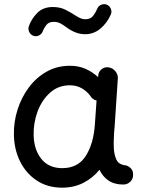

<svg xmlns="http://www.w3.org/2000/svg" viewBox="-20 -844 679 903"><path d="M560.1 23.9Q517.6 23.9 490.2 5.1Q462.9 -13.7 447.8 -45.4Q416 -6.3 371.8 16.1Q327.6 38.6 272 38.6Q204.1 38.6 153.8 5.6Q103.5 -27.3 75.2 -83.3Q46.9 -139.2 45.4 -208.5Q43.9 -269.5 62.3 -327.6Q80.6 -385.7 115.5 -432.6Q150.4 -479.5 199.5 -507.1Q248.5 -534.7 309.1 -534.7Q348.1 -534.7 380.9 -520.8Q413.6 -506.8 441.4 -481.4L441.9 -487.8Q442.9 -506.3 457.3 -518.1Q471.7 -529.8 490.2 -527.3Q509.3 -524.9 522.2 -509.5Q535.2 -494.1 534.2 -475.6L519 -247.1Q518.1 -233.9 516.6 -221.2Q515.1 -201.7 514.9 -180.2Q514.6 -158.7 515.6 -143.6Q517.6 -113.8 528.3 -91.6Q539.1 -69.3 573.2 -65.9Q585 -62.5 595.5 -52.2Q606 -42 606 -22Q606.4 -2.9 592.8 10.5Q579.1 23.9 560.1 23.9ZM272.9 -53.2Q347.2 -53.2 383.8 -111.3Q420.4 -169.4 426.3 -259.8L434.1 -371.1Q415 -376 405.8 -391.6Q389.2 -414.6 364.7 -428.7Q340.3 -442.9 308.6 -442.9Q254.4 -442.9 215.6 -408.2Q176.8 -373.5 156.7 -319.6Q136.7 -265.6 138.2 -207Q140.1 -139.2 174.8 -96.2Q209.5 -53.2 272.9 -53.2ZM138.2 -675.3Q124.5 -679.7 117.9 -692.9Q111.3 -706.1 115.2 -719.2Q127.4 -754.9 155 -783Q182.6 -811 228.5 -811Q262.2 -811 287.6 -798.3Q313 -785.6 334 -771.5Q346.7 -763.7 357.7 -758.5Q368.7 -753.4 380.9 -753.4Q406.2 -753.4 418.7 -770.3Q431.2 -787.1 437.5 -803.2Q442.9 -816.4 456.5 -821.8Q470.2 -827.1 482.9 -821.8Q495.6 -816.4 501.2 -802.7Q506.8 -789.1 501.5 -776.4Q482.9 -734.4 451.4 -708.7Q419.9 -683.1 380.9 -683.1Q356.9 -683.1 335 -691.7Q313 -700.2 291.5 -716.3Q277.8 -726.6 264.2 -733.9Q250.5 -741.2 232.4 -741.2Q208.5 -741.2 197 -725.3Q185.5 -709.5 181.6 -698.2Q177.2 -684.6 164.1 -677.7Q150.9 -670.9 138.2 -675.3Z"/></svg>

Font: Mikhak-DS1-FD Medium
Style: Regular
Weight: 500
Designer: Amin Abedi
Version: Version 3.2